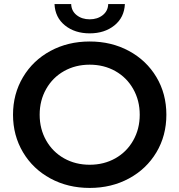

<svg xmlns="http://www.w3.org/2000/svg" viewBox="-20 -914 882 944"><path d="M44 -350Q44 -452 93 -534.5Q142 -617 228 -663.5Q314 -710 421 -710Q528 -710 614 -663.5Q700 -617 749 -535Q798 -453 798 -350Q798 -247 749 -165Q700 -83 614 -36.5Q528 10 421 10Q314 10 228 -36.5Q142 -83 93 -165.5Q44 -248 44 -350ZM667 -350Q667 -420 635 -476.5Q603 -533 547 -564.5Q491 -596 421 -596Q351 -596 295 -564.5Q239 -533 207 -476.5Q175 -420 175 -350Q175 -280 207 -223.5Q239 -167 295 -135.5Q351 -104 421 -104Q491 -104 547 -135.5Q603 -167 635 -223.5Q667 -280 667 -350ZM248 -894H330Q331 -860 357 -839.5Q383 -819 421 -819Q459 -819 485 -839.5Q511 -860 512 -894H594Q591 -828 542.5 -789Q494 -750 421 -750Q348 -750 299.5 -789Q251 -828 248 -894Z"/></svg>

Font: APTA Sans SemiBold
Style: Bold
Weight: 600
Version: Version 7.200